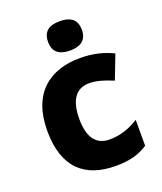

<svg xmlns="http://www.w3.org/2000/svg" viewBox="-143 -925 811 961"><g transform="rotate(-20 263.0 -444.5)"><path d="M290 -833C240 -833 200 -816 200 -755C200 -695 240 -677 290 -677C339 -677 380 -695 380 -755C380 -816 339 -833 290 -833ZM308 -56C384 -56 433 -71 479 -101V-239C432 -209 381 -191 323 -191C256 -191 215 -236 215 -339C215 -441 253 -491 322 -491C363 -491 401 -478 448 -459L497 -586C451 -609 394 -625 322 -625C160 -625 44 -538 44 -338C44 -142 143 -56 308 -56Z"/></g></svg>

Font: Noto Sans Malayalam UI ExtraBold
Style: Regular
Weight: 800
Designer: Jelle Bosma - Monotype Design Team
Foundry: Monotype Imaging Inc.
Version: Version 2.104